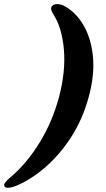

<svg xmlns="http://www.w3.org/2000/svg" viewBox="-106 -771 505 919"><path d="M318.5 -306.5Q290 -201 234.8 -115.2Q179.5 -29.5 109.2 31Q39 91.5 -34 120.5Q-83.5 137.5 -86 115.5Q-87.5 104 -56.5 78Q20.5 13.5 82.5 -86.8Q144.5 -187 176.5 -306.5Q209 -430 199.8 -534.5Q190.5 -639 149.5 -702.5Q133 -728.5 141.5 -740Q156.5 -760 197 -745Q253.5 -716.5 291.2 -654.5Q329 -592.5 338.5 -503.5Q348 -414.5 318.5 -306.5Z"/></svg>

Font: Fraunces 9pt
Style: Bold Italic
Weight: 700
Italic angle: -16°
Version: Version 1.000;[b76b70a41]